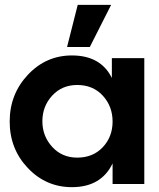

<svg xmlns="http://www.w3.org/2000/svg" viewBox="-20 -760 656 793"><path d="M257 -566 301 -740H439L351 -566ZM277 13Q170 13 95 -66Q20 -145 20 -258Q20 -371 95 -451Q170 -531 277 -531Q396 -531 442 -438V-520H576V0H445V-85Q398 13 277 13ZM299 -109Q364 -109 404.5 -152Q445 -195 445 -258Q445 -321 404.5 -365Q364 -409 299 -409Q236 -409 195.5 -365Q155 -321 155 -259Q155 -198 195.5 -153.5Q236 -109 299 -109Z"/></svg>

Font: Cal Sans
Style: Regular
Weight: 400
Designer: Designer Mark Davis DBA MarkFonts
Foundry: Designer Mark Davis DBA MarkFonts
Version: Version 1.000